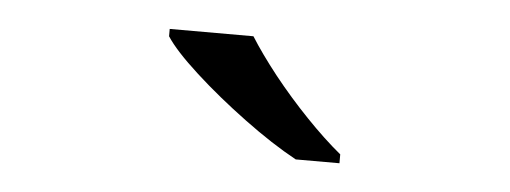

<svg xmlns="http://www.w3.org/2000/svg" viewBox="-27 -796 669 252"><g transform="rotate(5 307.0 -670.0)"><path d="M188.5 -748H298.8Q312.5 -726.1 333.7 -699.2Q355 -672.4 379.4 -647Q403.8 -621.6 425.8 -603.5V-591.8H368.2Q335.9 -609.4 298.6 -637Q261.2 -664.6 230.7 -692.4Q200.2 -720.2 188.5 -738.3Z"/></g></svg>

Font: Lunasima
Style: Regular
Weight: 400
Designer: The DocRepair Project, Monotype Design Team
Foundry: Google
Version: Version 2.009